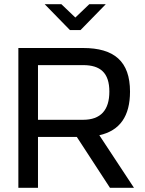

<svg xmlns="http://www.w3.org/2000/svg" viewBox="-20 -900 697 920"><path d="M378 -670H68V0H162V-244H348L507 0H622L456 -252C555 -274 603 -344 603 -461C603 -606 527 -670 378 -670ZM162 -326V-588H378C461 -588 504 -551 504 -461C504 -373 463 -326 378 -326ZM194 -880 315 -756H366L487 -880H408L341 -816L274 -880Z"/></svg>

Font: LT Wave Alt
Style: Regular
Weight: 400
Designer: Daniel Lyons
Version: Version 2.5 (Glyphs App)